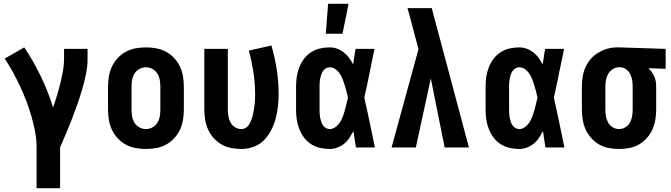

<svg xmlns="http://www.w3.org/2000/svg" viewBox="-20 -778 3540 1013"><path d="M297 215H173V0Q173 -42 165 -83.5Q157 -125 145.5 -165.5Q134 -206 119 -245Q104 -284 86 -322.5Q68 -361 48 -397.5Q28 -434 5 -469L108 -528Q157 -455 195.5 -375Q234 -295 260 -211Q271 -242 280.5 -273.5Q290 -305 298 -337.5Q306 -370 312 -402.5Q318 -435 318 -468V-520H442V-468Q442 -427 433.5 -386.5Q425 -346 413.5 -306.5Q402 -267 388.5 -228.5Q375 -190 360 -151.5Q345 -113 329 -75Q313 -37 297 0Z M750 8Q723 8 695.5 3Q668 -2 644 -15Q620 -28 601 -48.5Q582 -69 570.5 -93.5Q559 -118 554.5 -145.5Q550 -173 550 -200V-320Q550 -347 554.5 -374.5Q559 -402 570.5 -426.5Q582 -451 601 -471.5Q620 -492 644 -505Q668 -518 695.5 -523Q723 -528 750 -528Q777 -528 804.5 -523Q832 -518 856 -505Q880 -492 899 -471.5Q918 -451 929.5 -426.5Q941 -402 945.5 -374.5Q950 -347 950 -320V-200Q950 -173 945.5 -145.5Q941 -118 929.5 -93.5Q918 -69 899 -48.5Q880 -28 856 -15Q832 -2 804.5 3Q777 8 750 8ZM750 -97Q768 -97 784.5 -106Q801 -115 810.5 -130.5Q820 -146 823 -164Q826 -182 826 -200V-320Q826 -338 823 -356Q820 -374 810.5 -389.5Q801 -405 784.5 -414Q768 -423 750 -423Q732 -423 715.5 -414Q699 -405 689.5 -389.5Q680 -374 677 -356Q674 -338 674 -320V-200Q674 -182 677 -164Q680 -146 689.5 -130.5Q699 -115 715.5 -106Q732 -97 750 -97Z M1254 8Q1227 8 1200 3Q1173 -2 1149.5 -15.5Q1126 -29 1107.5 -49.5Q1089 -70 1078 -94.5Q1067 -119 1062.5 -146Q1058 -173 1058 -200V-520H1182V-200Q1182 -182 1185 -164.5Q1188 -147 1196.5 -131.5Q1205 -116 1220.5 -106.5Q1236 -97 1254 -97Q1267 -97 1278.5 -105Q1290 -113 1296.5 -125Q1303 -137 1307.5 -149.5Q1312 -162 1315 -175Q1318 -188 1320 -201Q1322 -214 1323.5 -227.5Q1325 -241 1325.5 -254.5Q1326 -268 1326 -281Q1326 -339 1317 -397Q1308 -455 1293 -511L1412 -538Q1430 -476 1440 -412Q1450 -348 1450 -283Q1450 -250 1446.5 -217.5Q1443 -185 1434.5 -153Q1426 -121 1411 -91.5Q1396 -62 1373 -38.5Q1350 -15 1318.5 -3.5Q1287 8 1254 8Z M1719 8Q1693 8 1667.5 2Q1642 -4 1620.5 -18Q1599 -32 1583.5 -53Q1568 -74 1558.5 -98.5Q1549 -123 1545.5 -148.5Q1542 -174 1542 -200V-320Q1542 -346 1545.5 -371.5Q1549 -397 1558.5 -421.5Q1568 -446 1583.5 -467Q1599 -488 1620.5 -502Q1642 -516 1667.5 -522Q1693 -528 1719 -528Q1740 -528 1759 -521Q1778 -514 1794 -501.5Q1810 -489 1822 -472.5Q1834 -456 1843 -438Q1846 -459 1849.5 -479.5Q1853 -500 1856 -520H1956Q1942 -456 1929.5 -391.5Q1917 -327 1902 -263Q1917 -198 1930.5 -132Q1944 -66 1958 0H1858Q1854 -22 1851 -43.5Q1848 -65 1845 -86Q1835 -68 1823.5 -50.5Q1812 -33 1796 -20Q1780 -7 1760 0.5Q1740 8 1719 8ZM1719 -97Q1736 -97 1750.5 -108Q1765 -119 1774 -133.5Q1783 -148 1789 -164Q1795 -180 1799.5 -196.5Q1804 -213 1808 -230Q1812 -247 1816 -263Q1812 -280 1808 -296Q1804 -312 1799 -328Q1794 -344 1788 -359.5Q1782 -375 1773 -389Q1764 -403 1750 -413Q1736 -423 1719 -423Q1709 -423 1699.5 -417.5Q1690 -412 1684 -403Q1678 -394 1674.5 -383.5Q1671 -373 1669 -362.5Q1667 -352 1666.5 -341.5Q1666 -331 1666 -320V-200Q1666 -189 1666.5 -178.5Q1667 -168 1669 -157.5Q1671 -147 1674.5 -136.5Q1678 -126 1684 -117Q1690 -108 1699.5 -102.5Q1709 -97 1719 -97ZM1699 -600 1711 -758H1819L1787 -600Z M2046 0 2188 -519 2171 -582Q2161 -620 2151 -658.5Q2141 -697 2130 -735H2258L2454 0H2326L2253 -364L2174 0Z M2719 8Q2693 8 2667.5 2Q2642 -4 2620.5 -18Q2599 -32 2583.5 -53Q2568 -74 2558.5 -98.5Q2549 -123 2545.5 -148.5Q2542 -174 2542 -200V-320Q2542 -346 2545.5 -371.5Q2549 -397 2558.5 -421.5Q2568 -446 2583.5 -467Q2599 -488 2620.5 -502Q2642 -516 2667.5 -522Q2693 -528 2719 -528Q2740 -528 2759 -521Q2778 -514 2794 -501.5Q2810 -489 2822 -472.5Q2834 -456 2843 -438Q2846 -459 2849.5 -479.5Q2853 -500 2856 -520H2956Q2942 -456 2929.5 -391.5Q2917 -327 2902 -263Q2917 -198 2930.5 -132Q2944 -66 2958 0H2858Q2854 -22 2851 -43.5Q2848 -65 2845 -86Q2835 -68 2823.5 -50.5Q2812 -33 2796 -20Q2780 -7 2760 0.5Q2740 8 2719 8ZM2719 -97Q2736 -97 2750.5 -108Q2765 -119 2774 -133.5Q2783 -148 2789 -164Q2795 -180 2799.5 -196.5Q2804 -213 2808 -230Q2812 -247 2816 -263Q2812 -280 2808 -296Q2804 -312 2799 -328Q2794 -344 2788 -359.5Q2782 -375 2773 -389Q2764 -403 2750 -413Q2736 -423 2719 -423Q2709 -423 2699.5 -417.5Q2690 -412 2684 -403Q2678 -394 2674.5 -383.5Q2671 -373 2669 -362.5Q2667 -352 2666.5 -341.5Q2666 -331 2666 -320V-200Q2666 -189 2666.5 -178.5Q2667 -168 2669 -157.5Q2671 -147 2674.5 -136.5Q2678 -126 2684 -117Q2690 -108 2699.5 -102.5Q2709 -97 2719 -97Z M3246 8Q3219 8 3192 3Q3165 -2 3141.5 -15.5Q3118 -29 3099.5 -49.5Q3081 -70 3070 -94.5Q3059 -119 3054.5 -146Q3050 -173 3050 -200V-320Q3050 -346 3054 -372Q3058 -398 3068.5 -422Q3079 -446 3096 -466Q3113 -486 3135.5 -499.5Q3158 -513 3183 -520.5Q3208 -528 3234 -528H3250L3492 -520V-415L3401 -418Q3411 -409 3419 -397.5Q3427 -386 3432.5 -373.5Q3438 -361 3440 -347.5Q3442 -334 3442 -320V-200Q3442 -173 3437.5 -146Q3433 -119 3422 -94.5Q3411 -70 3392.5 -49.5Q3374 -29 3350.5 -15.5Q3327 -2 3300 3Q3273 8 3246 8ZM3246 -97Q3264 -97 3279.5 -106.5Q3295 -116 3303.5 -131.5Q3312 -147 3315 -164.5Q3318 -182 3318 -200V-320Q3318 -337 3315.5 -353.5Q3313 -370 3306 -385Q3299 -400 3285.5 -411Q3272 -422 3255 -423H3245Q3228 -423 3212.5 -413Q3197 -403 3188.5 -387.5Q3180 -372 3177 -355Q3174 -338 3174 -320V-200Q3174 -182 3177 -164.5Q3180 -147 3188.5 -131.5Q3197 -116 3212.5 -106.5Q3228 -97 3246 -97Z"/></svg>

Font: Iosevka Extrabold
Style: Regular
Weight: 800
Monospace: yes
Designer: Belleve Invis
Foundry: Belleve Invis
Version: Version 32.5.0; ttfautohint (v1.8.4)